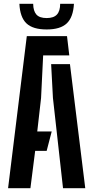

<svg xmlns="http://www.w3.org/2000/svg" viewBox="-20 -990 491 1010"><path d="M22.5 0 121 -800H332.5L344.5 -698.5H207L196 -474L176 -298.5H252L225.5 -196.5H165L140 0ZM311.5 0 258.5 -474.5 249 -652.5H348L428.5 0ZM225.5 -835Q153 -835 119.2 -867Q85.5 -899 82 -970H154.5Q155 -932.5 171.2 -913.8Q187.5 -895 225.5 -895Q262.5 -895 279.5 -913.5Q296.5 -932 296.5 -970H369Q365 -899 331.2 -867Q297.5 -835 225.5 -835Z"/></svg>

Font: Big Shoulders Stencil Text Thin
Style: Bold
Weight: 700
Version: Version 2.001